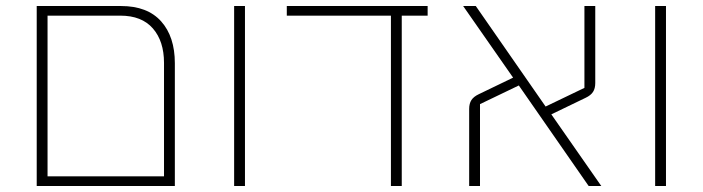

<svg xmlns="http://www.w3.org/2000/svg" viewBox="-20 -618 2335 638"><path d="M102 -598H382Q470 -598 515.5 -547Q561 -496 561 -408V0H102ZM525 -32V-409Q525 -481 488 -523.5Q451 -566 380 -566H138V-32Z M758 -598H794V0H758Z M1279 -566H933V-598H1401V-566H1315V0H1279Z M1539 -256Q1539 -274 1546.5 -285.5Q1554 -297 1571 -305L1685 -360L1519 -598H1561L1793 -264L1922 -326V-598H1958V-342Q1958 -324 1950.5 -312.5Q1943 -301 1926 -293L1812 -238L1978 0H1936L1704 -334L1575 -272V0H1539Z M2157 -598H2193V0H2157Z"/></svg>

Font: IBM Plex Sans Hebrew ExtraLight
Style: Regular
Weight: 200
Designer: Mike Abbink, Paul van der Laan, Pieter van Rosmalen, Yanek Iontef
Foundry: Bold Monday
Version: Version 1.2